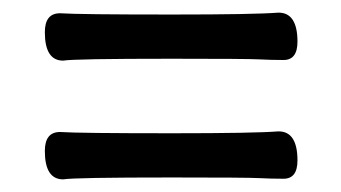

<svg xmlns="http://www.w3.org/2000/svg" viewBox="-20 -492 540 304"><path d="M80 -396Q51 -396 51 -441Q51 -471 75 -471Q105 -469 253 -469Q383 -469 421 -472Q451 -472 451 -426Q451 -397 429 -397Q409 -397 390 -398Q371 -399 252 -399Q97 -399 80 -396ZM80 -208Q51 -208 51 -253Q51 -283 75 -283Q105 -281 253 -281Q383 -281 421 -284Q451 -284 451 -238Q451 -209 429 -209Q409 -209 390 -210Q371 -211 252 -211Q97 -211 80 -208Z"/></svg>

Font: LXGW WenKai Mono TC
Style: Bold
Weight: 700
Designer: LXGW / Fontworks Inc.
Foundry: LXGW / Fontworks Inc.
Version: Version 1.330